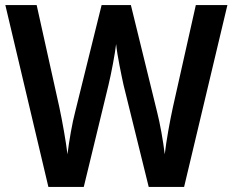

<svg xmlns="http://www.w3.org/2000/svg" viewBox="-20 -734 913 754"><path d="M873 -714H749L659 -313C647 -258 633 -181 627 -128C621 -179 608 -252 597 -294L494 -714H379L275 -294C264 -253 251 -179 245 -128C239 -178 225 -257 213 -313L124 -714H1L170 0H309L406 -400C417 -445 432 -525 436 -561C440 -518 457 -438 465 -401L564 0H703Z"/></svg>

Font: Noto Sans Gurmukhi SemiCondensed SemiBold
Style: Regular
Weight: 600
Width: 4
Designer: Jelle Bosma - Monotype Design Team
Foundry: Monotype Imaging Inc.
Version: Version 2.004